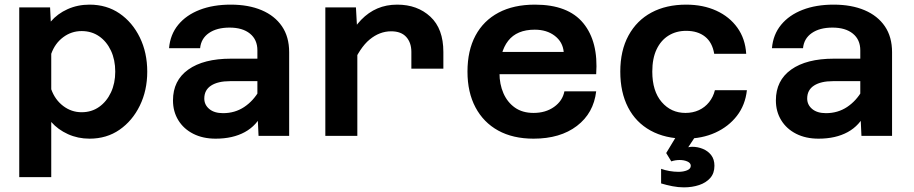

<svg xmlns="http://www.w3.org/2000/svg" viewBox="-20 -586 3940 828"><path d="M366 -566Q440 -566 495.5 -528Q551 -490 583 -424.5Q615 -359 615 -277Q615 -196 583 -130.5Q551 -65 495.5 -26.5Q440 12 366 12Q316 12 273 -7.5Q230 -27 201 -60V178H63V-554H196L199 -493Q228 -527 271.5 -546.5Q315 -566 366 -566ZM332 -102Q375 -102 407.5 -125Q440 -148 458.5 -187.5Q477 -227 477 -277Q477 -328 458.5 -367.5Q440 -407 407.5 -429.5Q375 -452 332 -452Q288 -452 252.5 -425.5Q217 -399 201 -354V-201Q217 -156 252.5 -129Q288 -102 332 -102Z M1095 0 1090 -108V-369Q1090 -415 1058 -441Q1026 -467 970 -467Q915 -467 881 -443.5Q847 -420 843 -378H709Q714 -437 748.5 -479Q783 -521 841 -543.5Q899 -566 975 -566Q1052 -566 1108.5 -542Q1165 -518 1196 -472.5Q1227 -427 1227 -361V0ZM910 12Q855 12 813.5 -9Q772 -30 749 -67.5Q726 -105 726 -153Q726 -239 792 -286Q858 -333 976 -333H1105V-236H972Q920 -236 890.5 -217Q861 -198 861 -161Q861 -134 882.5 -116Q904 -98 942 -98Q993 -98 1033 -124.5Q1073 -151 1099 -197L1114 -102Q1088 -45 1036 -16.5Q984 12 910 12Z M1754 -290V-362Q1754 -402 1732 -426.5Q1710 -451 1667 -451Q1617 -451 1574 -415.5Q1531 -380 1497 -299L1482 -420Q1506 -468 1537.5 -500.5Q1569 -533 1607.5 -549.5Q1646 -566 1693 -566Q1780 -566 1836 -514Q1892 -462 1892 -362V-290ZM1383 0V-554H1515L1521 -446V0Z M2281 12Q2192 12 2128.5 -23Q2065 -58 2030.5 -123Q1996 -188 1996 -277Q1996 -368 2030.5 -432.5Q2065 -497 2130 -531.5Q2195 -566 2287 -566Q2430 -566 2495.5 -486Q2561 -406 2551 -266H2106V-362H2411Q2407 -405 2372.5 -431.5Q2338 -458 2286 -458Q2209 -458 2171.5 -410Q2134 -362 2134 -271Q2134 -223 2151 -184Q2168 -145 2200.5 -122Q2233 -99 2281 -99Q2333 -99 2369.5 -125Q2406 -151 2414 -192H2551Q2540 -98 2468 -43Q2396 12 2281 12Z M2936 12Q2849 12 2785.5 -23Q2722 -58 2688.5 -123Q2655 -188 2655 -277Q2655 -368 2690.5 -433Q2726 -498 2789.5 -532Q2853 -566 2939 -566Q3012 -566 3069 -540Q3126 -514 3160 -466.5Q3194 -419 3198 -354H3060Q3052 -403 3020.5 -428Q2989 -453 2939 -453Q2896 -453 2863 -432.5Q2830 -412 2811.5 -373Q2793 -334 2793 -277Q2793 -193 2833.5 -146Q2874 -99 2936 -99Q2968 -99 2994 -111Q3020 -123 3038 -145.5Q3056 -168 3063 -197H3201Q3194 -133 3158 -86.5Q3122 -40 3065 -14Q3008 12 2936 12ZM2929 222Q2905 222 2879.5 217Q2854 212 2831 205V142Q2847 148 2867 151.5Q2887 155 2906 155Q2927 155 2943 148.5Q2959 142 2959 129Q2959 117 2944.5 110.5Q2930 104 2911 104Q2902 104 2892.5 105.5Q2883 107 2875 110L2853 74L2914 -27L2983 -4L2948 49Q2953 48 2957 47.5Q2961 47 2965 47Q2989 47 3011 56Q3033 65 3047 83Q3061 101 3061 129Q3061 161 3043 181.5Q3025 202 2995 212Q2965 222 2929 222Z M3695 0 3690 -108V-369Q3690 -415 3658 -441Q3626 -467 3570 -467Q3515 -467 3481 -443.5Q3447 -420 3443 -378H3309Q3314 -437 3348.5 -479Q3383 -521 3441 -543.5Q3499 -566 3575 -566Q3652 -566 3708.5 -542Q3765 -518 3796 -472.5Q3827 -427 3827 -361V0ZM3510 12Q3455 12 3413.5 -9Q3372 -30 3349 -67.5Q3326 -105 3326 -153Q3326 -239 3392 -286Q3458 -333 3576 -333H3705V-236H3572Q3520 -236 3490.5 -217Q3461 -198 3461 -161Q3461 -134 3482.5 -116Q3504 -98 3542 -98Q3593 -98 3633 -124.5Q3673 -151 3699 -197L3714 -102Q3688 -45 3636 -16.5Q3584 12 3510 12Z"/></svg>

Font: Azeret Mono SemiBold
Style: Regular
Weight: 600
Designer: Martin Vácha
Foundry: Displaay
Version: Version 1.002